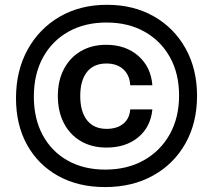

<svg xmlns="http://www.w3.org/2000/svg" viewBox="-20 -714 865 780"><path d="M780.5 -325Q780.5 -214.5 733.2 -131Q686 -47.5 601.8 -0.8Q517.5 46 407 46Q298 46 216.8 1Q135.5 -44 90.2 -125.2Q45 -206.5 45 -315Q45 -426.5 92 -512Q139 -597.5 222.2 -646Q305.5 -694.5 415 -694.5Q522.5 -694.5 605 -647.5Q687.5 -600.5 734 -517Q780.5 -433.5 780.5 -325ZM407.5 -25Q497 -25 564.5 -63Q632 -101 669.8 -168.8Q707.5 -236.5 707.5 -326Q707.5 -415 670.5 -481.5Q633.5 -548 567.2 -585.2Q501 -622.5 412.5 -622.5Q324 -622.5 257.5 -585Q191 -547.5 154.2 -479.8Q117.5 -412 117.5 -321.5Q117.5 -232 153.5 -165.2Q189.5 -98.5 254.8 -61.8Q320 -25 407.5 -25ZM215 -324Q215 -386.5 239.5 -433.2Q264 -480 308.2 -506Q352.5 -532 411.5 -532Q490.5 -532 542 -486.8Q593.5 -441.5 599 -367.5H509Q507 -408.5 481.2 -432.2Q455.5 -456 412.5 -456Q360.5 -456 333.2 -421.5Q306 -387 306 -324Q306 -260 333.8 -225.2Q361.5 -190.5 413 -190.5Q455.5 -190.5 481 -211.5Q506.5 -232.5 509 -269.5H599Q592 -198 541.5 -156.2Q491 -114.5 412.5 -114.5Q353 -114.5 308.5 -140.5Q264 -166.5 239.5 -213.8Q215 -261 215 -324Z"/></svg>

Font: Overused Grotesk Medium
Style: Regular
Weight: 525
Version: Version 0.004